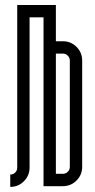

<svg xmlns="http://www.w3.org/2000/svg" viewBox="-20 -734 373 757"><path d="M96.6 -73.3Q96.6 -41.6 74.3 -19.4Q52.1 2.9 20.4 2.9V-45.8Q32.1 -45.8 40 -53.7Q47.9 -61.6 47.9 -73.3V-714.3H200.3V-571.4H227.8Q259.5 -571.4 281.8 -549.1Q304 -526.9 304 -495.2V-76.2Q304 -44.6 281.8 -22.3Q259.5 0 227.8 0H151.6V-665.6H96.6ZM200.3 -522.7V-48.7Q200.3 -48.7 227.8 -48.7Q239.1 -48.7 247.2 -56.6Q255.3 -64.6 255.3 -76.2V-495.2Q255.3 -506.5 247.2 -514.6Q239.1 -522.7 227.8 -522.7Z"/></svg>

Font: Marapfhont
Style: Book
Weight: 400
Version: Version 0.15